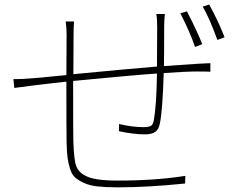

<svg xmlns="http://www.w3.org/2000/svg" viewBox="-20 -802 1040 832"><path d="M856.4 -610.4 825.2 -598.6Q802.7 -664.1 761.7 -744.1L790 -752.9Q835.9 -664.1 856.4 -610.4ZM657.2 -741.2H694.3Q691.4 -716.8 691.4 -682.6Q691.4 -565.4 690.4 -515.6Q794.9 -523.4 832 -525.4Q860.4 -526.4 891.6 -528.3V-491.2Q878.9 -492.2 832 -492.2Q787.1 -492.2 689.5 -485.4Q684.6 -324.2 672.9 -267.6Q668 -241.2 652.8 -230.5Q637.7 -219.7 608.4 -219.7Q560.5 -219.7 495.1 -233.4L496.1 -264.6Q553.7 -251 601.6 -251Q625 -251 634.3 -256.8Q643.6 -262.7 646.5 -281.2Q658.2 -344.7 660.2 -483.4Q569.3 -477.5 296.9 -451.2Q296.9 -205.1 297.9 -188.5Q300.8 -105.5 310.5 -82Q328.1 -35.2 405.3 -24.4Q439.5 -19.5 490.2 -19.5Q655.3 -19.5 783.2 -40L782.2 -6.8Q621.1 9.8 489.3 9.8Q438.5 9.8 403.3 5.9Q368.2 2 343.8 -9.3Q319.3 -20.5 305.2 -33.2Q291 -45.9 283.2 -71.3Q275.4 -96.7 272.5 -120.6Q269.5 -144.5 268.6 -185.5Q267.6 -227.5 267.6 -448.2Q241.2 -445.3 214.4 -442.4Q187.5 -439.5 161.1 -436Q134.8 -432.6 124 -431.6Q59.6 -423.8 42 -420.9L38.1 -459Q78.1 -459 121.1 -462.9Q135.7 -463.9 156.7 -465.8Q177.7 -467.8 210.9 -471.2Q244.1 -474.6 267.6 -476.6L268.6 -651.4Q268.6 -682.6 264.6 -709H300.8Q298.8 -683.6 298.8 -651.4L297.9 -480.5Q508.8 -501 660.2 -513.7Q661.1 -568.4 661.1 -682.6Q661.1 -721.7 657.2 -741.2ZM858.4 -773.4 886.7 -782.2Q927.7 -707 953.1 -640.6L921.9 -628.9Q885.7 -728.5 858.4 -773.4Z"/></svg>

Font: Gen Shin Gothic ExtraLight
Style: Regular
Weight: 100
Designer: [Source Han Sans]
Ryoko NISHIZUKA  (kana & ideographs); Paul D. Hunt (Latin, Greek & Cyrillic); Wenlong ZHANG  (bopomofo
Version: Version 1.002.20150607